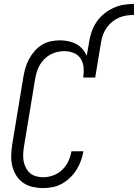

<svg xmlns="http://www.w3.org/2000/svg" viewBox="-20 -948 701 976"><path d="M199 8Q172 8 145.5 2Q119 -4 97.5 -19Q76 -34 62.5 -56Q49 -78 42.5 -103.5Q36 -129 37 -157Q38 -185 42 -213L99 -558Q103 -581 109.5 -603.5Q116 -626 127.5 -647.5Q139 -669 155.5 -688Q172 -707 193 -720Q214 -733 237.5 -738Q261 -743 284 -743Q306 -743 327.5 -738.5Q349 -734 367 -724.5Q385 -715 399 -699Q413 -683 421 -664L433 -735Q437 -761 446 -787Q455 -813 470.5 -836Q486 -859 508.5 -877.5Q531 -896 556 -907.5Q581 -919 607.5 -923.5Q634 -928 661 -928V-872Q642 -872 622.5 -869Q603 -866 584.5 -858Q566 -850 550 -837Q534 -824 522.5 -807.5Q511 -791 504 -772.5Q497 -754 494 -735L464 -554H403Q407 -579 405 -604Q403 -629 390.5 -649Q378 -669 355.5 -678.5Q333 -688 308 -688Q290 -688 271.5 -684Q253 -680 236.5 -671Q220 -662 206 -648Q192 -634 182.5 -618Q173 -602 167.5 -584Q162 -566 159 -549L102 -204Q99 -185 98 -166Q97 -147 100 -129.5Q103 -112 111 -96Q119 -80 132 -68.5Q145 -57 163 -52Q181 -47 199 -47Q225 -47 251 -56.5Q277 -66 296.5 -85Q316 -104 327.5 -128.5Q339 -153 343 -179H404Q400 -155 391.5 -131.5Q383 -108 369.5 -86Q356 -64 337 -45.5Q318 -27 295.5 -14.5Q273 -2 248.5 3Q224 8 199 8Z"/></svg>

Font: Iosevka Curly Slab LtObl
Style: Regular
Weight: 300
Italic angle: -9°
Monospace: yes
Designer: Belleve Invis
Foundry: Belleve Invis
Version: Version 11.0.0; ttfautohint (v1.8.3)